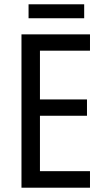

<svg xmlns="http://www.w3.org/2000/svg" viewBox="-20 -874 488 894"><path d="M372 -854H113V-789H372ZM399 0V-77H166V-335H385V-411H166V-638H399V-714H80V0Z"/></svg>

Font: Noto Sans Gujarati Condensed
Style: Regular
Weight: 400
Width: 3
Designer: Jelle Bosma - Monotype Design Team, Universal Thirst
Foundry: Monotype Imaging Inc.
Version: Version 2.106